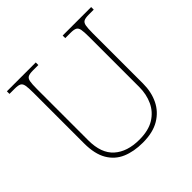

<svg xmlns="http://www.w3.org/2000/svg" viewBox="-185 -876 1049 1049"><g transform="rotate(-45 339.5 -352.0)"><path d="M340 10Q271 10 219.5 -12Q168 -34 139 -83.5Q110 -133 110 -214V-606Q110 -645 106.5 -663.5Q103 -682 91 -688Q79 -694 54 -694H13V-714H236V-694H194Q169 -694 157 -688Q145 -682 141.5 -663.5Q138 -645 138 -606V-210Q138 -110 191.5 -62.5Q245 -15 338 -15Q409 -15 453.5 -42.5Q498 -70 519.5 -116.5Q541 -163 541 -219V-606Q541 -645 537.5 -663.5Q534 -682 522 -688Q510 -694 485 -694H444V-714H664V-694H625Q600 -694 588 -688Q576 -682 572.5 -663.5Q569 -645 569 -606V-218Q569 -153 544 -101.5Q519 -50 468.5 -20Q418 10 340 10Z"/></g></svg>

Font: Noto Serif Khmer Thin
Style: Regular
Weight: 250
Version: Version 2.003